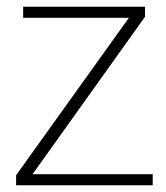

<svg xmlns="http://www.w3.org/2000/svg" viewBox="-20 -552 496 572"><path d="M28 0V-30L364 -499H49V-532H412V-502L77 -33H435V0Z"/></svg>

Font: Georama ExtraLight
Style: Regular
Weight: 250
Version: Version 1.001